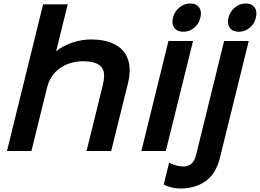

<svg xmlns="http://www.w3.org/2000/svg" viewBox="-20 -865 1489 1100"><path d="M714 -391 617 0H476L569 -377Q576 -406 576.5 -431Q577 -456 565.5 -474.5Q554 -493 527.5 -503.5Q501 -514 454 -514Q418 -514 385 -504Q352 -494 325 -475.5Q298 -457 278.5 -429Q259 -401 250 -365L160 0H20L227 -840H368L302 -573H304Q342 -604 396.5 -621.5Q451 -639 501 -639Q568 -639 615 -621Q662 -603 688.5 -570Q715 -537 721 -491.5Q727 -446 714 -391Z M1128 -764Q1120 -729 1092.5 -706Q1065 -683 1030 -683Q995 -683 978.5 -706Q962 -729 971 -764Q980 -799 1007.5 -822Q1035 -845 1070 -845Q1105 -845 1121 -822Q1137 -799 1128 -764ZM930 0H790L945 -630H1086Z M1446 -764Q1438 -729 1410.5 -706Q1383 -683 1348 -683Q1313 -683 1296.5 -706Q1280 -729 1289 -764Q1298 -799 1325.5 -822Q1353 -845 1388 -845Q1423 -845 1439 -822Q1455 -799 1446 -764ZM1240 39Q1217 132 1157 173.5Q1097 215 1013 215Q988 215 963 209Q938 203 918 192L949 67Q970 78 992 83.5Q1014 89 1034 89Q1057 89 1075.5 73.5Q1094 58 1102 28L1264 -630H1405Z"/></svg>

Font: TypoPRO Sinkin Sans
Style: 600 SemiBold Italic
Weight: 600
Italic angle: -112°
Designer: Keith Bates
Foundry: K-Type
Version: Sinkin Sans (version 1.0)  by Keith Bates   •   © 2014   www